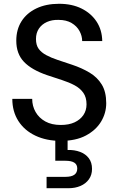

<svg xmlns="http://www.w3.org/2000/svg" viewBox="-20 -732 627 1014"><path d="M301 12Q225 12 167 -15.5Q109 -43 77 -93Q45 -143 45 -210H150Q150 -172 168 -140.5Q186 -109 219.5 -90.5Q253 -72 301 -72Q344 -72 374 -86Q404 -100 420.5 -124.5Q437 -149 437 -181Q437 -218 420 -242Q403 -266 374 -281.5Q345 -297 308 -309Q271 -321 229 -335Q147 -363 106.5 -405.5Q66 -448 66 -517Q66 -576 93.5 -619.5Q121 -663 172 -687.5Q223 -712 292 -712Q360 -712 410.5 -687Q461 -662 490 -618Q519 -574 520 -515H414Q414 -542 400 -568Q386 -594 358 -610.5Q330 -627 289 -627Q255 -628 228 -616Q201 -604 185.5 -581Q170 -558 170 -526Q170 -494 184 -474.5Q198 -455 224 -441Q250 -427 284.5 -415.5Q319 -404 361 -390Q412 -373 453 -348.5Q494 -324 517.5 -285.5Q541 -247 541 -187Q541 -135 514 -90Q487 -45 434 -16.5Q381 12 301 12ZM226 262V202H325Q357 202 372.5 191Q388 180 388 158Q388 137 372.5 127Q357 117 325 117H272V-5H337V60Q373 59 402.5 70Q432 81 449 103.5Q466 126 466 160Q466 192 449.5 215Q433 238 405 250Q377 262 342 262Z"/></svg>

Font: DM Sans 16pt Medium
Style: Regular
Weight: 500
Version: Version 4.004;gftools[0.9.30]